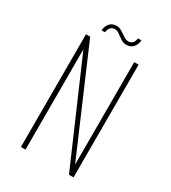

<svg xmlns="http://www.w3.org/2000/svg" viewBox="-172 -783 776 872"><g transform="rotate(30 216.0 -347.0)"><path d="M78 0V-591H100L331 -54V-591H354V0H330L102 -526V0ZM260 -641Q248 -641 240.5 -644.5Q233 -648 219 -658Q212 -663 202 -670Q192 -677 180 -677Q168 -677 159.5 -669Q151 -661 148 -642H130Q132 -665 145 -679.5Q158 -694 180 -694Q192 -694 202.5 -688.5Q213 -683 224 -675Q234 -668 242 -663.5Q250 -659 260 -659Q272 -659 280.5 -666.5Q289 -674 292 -693H310Q309 -678 302.5 -666Q296 -654 285.5 -647.5Q275 -641 260 -641Z"/></g></svg>

Font: Alumni Sans Thin
Style: Regular
Weight: 100
Designer: Robert E. Leuschke
Foundry: Robert E. Leuschke
Version: Version 1.018